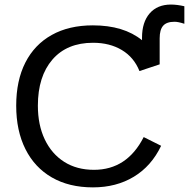

<svg xmlns="http://www.w3.org/2000/svg" viewBox="-20 -809 826 839"><path d="M589.4 -498.5Q565.4 -558.6 512.5 -590.3Q459.5 -622.1 386.7 -622.1Q272.5 -622.1 209 -548.6Q145.5 -475.1 145.5 -347.2Q145.5 -263.2 175.5 -200Q205.6 -136.7 260.5 -101.8Q315.4 -66.9 390.6 -66.9Q535.2 -66.9 607.9 -210L684.1 -171.9Q641.6 -83 564.7 -36.6Q487.8 9.8 386.2 9.8Q281.7 9.8 206.5 -33.7Q131.3 -77.1 91.1 -157.5Q50.8 -237.8 50.8 -347.2Q50.8 -457 90.8 -535.6Q130.9 -614.3 206.1 -656.2Q281.2 -698.2 385.7 -698.2Q520.5 -698.2 600.6 -633.3V-644.5Q600.6 -711.9 634 -750.5Q667.5 -789.1 727.1 -789.1Q753.4 -789.1 785.6 -781.7V-705.1Q758.8 -713.9 742.7 -713.9Q708 -713.9 692.9 -696.5Q677.7 -679.2 677.7 -641.6V-527.8Z"/></svg>

Font: Arimo
Style: Regular
Weight: 400
Designer: Steve Matteson
Foundry: Monotype Imaging Inc.
Version: Version 1.33